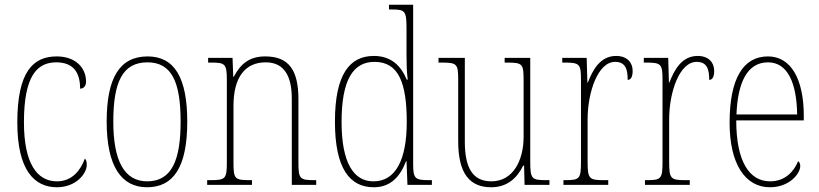

<svg xmlns="http://www.w3.org/2000/svg" viewBox="-20 -780 3457 810"><path d="M220 10C301 10 346 -48 346 -84C346 -98 344 -105 338 -111C321 -64 286 -15 220 -15C136 -15 81 -91 81 -264C81 -459 136 -517 217 -517C289 -517 318 -475 318 -406C331 -406 343 -415 343 -436C343 -494 299 -542 219 -542C120 -542 53 -478 53 -263C53 -62 125 10 220 10Z M600 10C712 10 770 -75 770 -267C770 -452 716 -542 603 -542C485 -542 430 -452 430 -267C430 -77 493 10 600 10ZM601 -15C503 -15 458 -104 458 -267C458 -434 497 -517 602 -517C704 -517 742 -435 742 -267C742 -107 706 -15 601 -15Z M854 0H1043V-20H1034C970 -20 965 -25 965 -95V-333C965 -454 1014 -517 1101 -517C1181 -517 1211 -456 1211 -364V0H1314V-20H1307C1245 -20 1239 -25 1239 -95V-361C1239 -485 1198 -542 1099 -542C1033 -542 996 -512 966 -456H964L961 -536H858V-516H870C930 -516 937 -511 937 -441V-95C937 -25 931 -20 867 -20H854Z M1557 10C1627 10 1668 -34 1693 -100H1695L1699 0H1802V-20H1791C1731 -20 1723 -26 1723 -88V-760H1621V-740H1632C1689 -740 1695 -735 1695 -658V-544C1695 -511 1696 -477 1700 -444H1696C1671 -504 1629 -544 1557 -544C1455 -544 1393 -466 1393 -267C1393 -68 1456 10 1557 10ZM1556 -15C1473 -14 1421 -92 1421 -265C1421 -444 1470 -519 1560 -519C1662 -519 1696 -430 1696 -265C1696 -106 1649 -15 1556 -15Z M2052 10C2121 10 2162 -30 2187 -81H2191L2193 0H2298V-20H2287C2223 -20 2217 -24 2217 -99V-536H2109V-516H2117C2188 -516 2189 -511 2189 -431V-203C2189 -104 2145 -15 2053 -15C1972 -15 1941 -75 1941 -182V-536H1830V-516H1841C1908 -516 1913 -511 1913 -443V-184C1913 -46 1963 10 2052 10Z M2357 0H2546V-20H2528C2466 -20 2459 -25 2459 -97V-277C2459 -390 2502 -519 2575 -519C2620 -519 2628 -486 2628 -443C2643 -443 2649 -459 2649 -481C2649 -516 2626 -544 2579 -544C2511 -544 2480 -483 2460 -432H2458L2455 -536H2352V-516H2359C2426 -516 2431 -511 2431 -441V-97C2431 -25 2425 -20 2364 -20H2357Z M2701 0H2890V-20H2872C2810 -20 2803 -25 2803 -97V-277C2803 -390 2846 -519 2919 -519C2964 -519 2972 -486 2972 -443C2987 -443 2993 -459 2993 -481C2993 -516 2970 -544 2923 -544C2855 -544 2824 -483 2804 -432H2802L2799 -536H2696V-516H2703C2770 -516 2775 -511 2775 -441V-97C2775 -25 2769 -20 2708 -20H2701Z M3228 10C3311 10 3356 -48 3356 -79C3356 -91 3352 -97 3347 -100C3329 -56 3292 -15 3229 -15C3141 -15 3086 -99 3086 -272H3371V-291C3371 -446 3317 -542 3220 -542C3116 -542 3058 -450 3058 -262C3058 -88 3124 10 3228 10ZM3343 -297H3087C3092 -431 3132 -517 3220 -517C3304 -517 3341 -428 3343 -297Z"/></svg>

Font: Noto Serif Bengali Condensed Thin
Style: Regular
Weight: 100
Width: 3
Designer: Juan Bruce, Universal Thirst, Indian Type Foundry and the Monotype Design Team.
Foundry: Monotype Imaging Inc.
Version: Version 2.003